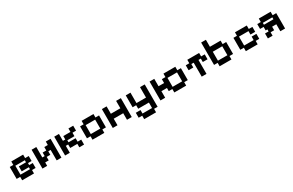

<svg xmlns="http://www.w3.org/2000/svg" viewBox="222 -2307 6350 4164"><g transform="rotate(-30 3397.5 -225.0)"><path d="M150 11V-75H61V-374H150V-461H446V-374H536V-249H446V-199H536V-75H446V11ZM179 -113H417V-162H238V-286H417V-337H179Z M658 11V-461H776V-200H835V-288H926V-374H1014V-461H1133V11H1014V-251H955V-163H864V-75H776V11Z M1225 11V-461H1343V-288H1402V-374H1581V-461H1700V-337H1610V-251H1432V-200H1610V-113H1700V11H1581V-75H1402V-163H1343V11Z M1911 11V-75H1822V-374H1911V-461H2207V-374H2297V-75H2207V11ZM1940 -113H2178V-337H1940Z M2419 11V-462H2537V-277H2775V-462H2894V11H2775V-153H2537V11Z M3105 186V99H3016V-25H3134V62H3373V-75H3105V-163H3016V-461H3134V-200H3373V-461H3491V99H3402V186Z M3613 11V-462H3731V-277H3870V-374H3960V-461H4257V-374H4347V-75H4257V11H3960V-75H3870V-153H3731V11ZM3989 -113H4228V-337H3989Z M4646 11V-338H4587V-252H4469V-375H4558V-462H4854V-375H4944V-252H4825V-338H4766V11Z M5095 11V-75H5005V-636H5124V-461H5391V-374H5481V-75H5391V11ZM5124 -113H5361V-337H5124Z M5751 11V-75H5662V-374H5751V-461H6047V-374H6137V-251H6018V-337H5780V-113H6018V-200H6137V-75H6047V11Z M6303 11V-113H6392V-164H6348V-252H6259V-374H6348V-461H6644V-374H6734V11H6615V-164H6510V-75H6421V11ZM6377 -289H6615V-337H6377Z"/></g></svg>

Font: Pixelify Sans SemiBold
Style: Regular
Weight: 600
Designer: Stefie Justprince
Foundry: Typecalism Foundryline
Version: Version 1.000